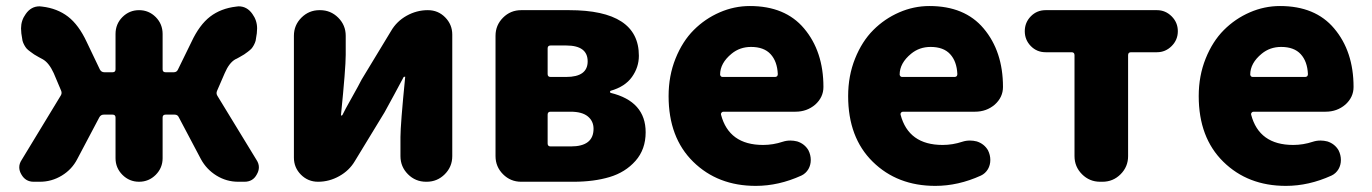

<svg xmlns="http://www.w3.org/2000/svg" viewBox="-20 -603 4553 637"><path d="M700.2 -301.8Q696.3 -293 701.2 -285.2L831.1 -72.3Q838.9 -60.5 838.9 -47.9Q838.9 -36.1 832 -24.4Q819.3 0 791 0H770.5Q731.4 0 698.2 -20.5Q665 -41 646.5 -75.2L573.2 -213.9Q569.3 -222.7 559.6 -222.7H529.3Q519.5 -222.7 519.5 -212.9V-78.1Q519.5 -45.9 496.6 -22.9Q473.6 0 441.4 0Q409.2 0 386.2 -22.9Q363.3 -45.9 363.3 -78.1V-212.9Q363.3 -222.7 353.5 -222.7H324.2Q314.5 -222.7 309.6 -213.9L236.3 -75.2Q218.8 -41 185.1 -20.5Q151.4 0 112.3 0H91.8Q64.5 0 50.8 -24.4Q43.9 -36.1 43.9 -47.9Q43.9 -60.5 51.8 -72.3L181.6 -286.1Q186.5 -293.9 182.6 -302.7L158.2 -360.4Q142.6 -394.5 122.1 -406.2Q120.1 -407.2 108.4 -413.6Q96.7 -419.9 93.3 -422.4Q89.8 -424.8 81.1 -431.2Q72.3 -437.5 68.4 -441.9Q64.5 -446.3 60.5 -453.6Q56.6 -460.9 54.7 -467.8L50.8 -492.2Q49.8 -501 49.8 -508.8Q49.8 -535.2 65.4 -556.6Q83 -582 111.3 -582Q115.2 -582 120.1 -581.1Q169.9 -575.2 205.6 -547.9Q241.2 -520.5 267.6 -463.9L311.5 -372.1Q316.4 -363.3 326.2 -363.3H353.5Q363.3 -363.3 363.3 -373V-490.2Q363.3 -523.4 386.2 -546.4Q409.2 -569.3 441.4 -569.3Q473.6 -569.3 496.6 -546.4Q519.5 -523.4 519.5 -490.2V-373Q519.5 -363.3 529.3 -363.3H556.6Q566.4 -363.3 570.3 -372.1L615.2 -463.9Q641.6 -520.5 677.2 -547.9Q712.9 -575.2 763.7 -581.1Q767.6 -582 771.5 -582Q799.8 -582 817.4 -556.6Q833 -535.2 833 -508.8Q833 -501 832 -492.2L828.1 -467.8Q826.2 -460.9 822.3 -453.6Q818.4 -446.3 814.5 -441.9Q810.5 -437.5 802.2 -431.2Q793.9 -424.8 790 -422.4Q786.1 -419.9 774.9 -413.6Q763.7 -407.2 760.7 -406.2Q740.2 -394.5 725.6 -360.4Z M1035.2 0Q1002 0 978.5 -23.4Q955.1 -46.9 955.1 -80.1V-484.4Q955.1 -519.5 980 -544.4Q1004.9 -569.3 1040 -569.3H1042Q1077.1 -569.3 1102.1 -544.4Q1127 -519.5 1127 -484.4V-420.9Q1127 -377 1111.3 -221.7Q1110.4 -219.7 1112.8 -219.7Q1115.2 -219.7 1116.2 -221.7Q1123 -236.3 1147 -278.8Q1170.9 -321.3 1179.7 -338.9L1277.3 -500Q1295.9 -532.2 1329.1 -550.8Q1362.3 -569.3 1399.4 -569.3Q1433.6 -569.3 1457 -545.4Q1480.5 -521.5 1480.5 -488.3V-85Q1480.5 -49.8 1455.6 -24.9Q1430.7 0 1395.5 0H1393.6Q1358.4 0 1333.5 -24.9Q1308.6 -49.8 1308.6 -85V-148.4Q1308.6 -189.5 1324.2 -346.7Q1325.2 -348.6 1323.2 -348.6Q1321.3 -348.6 1319.3 -347.7Q1310.5 -331.1 1287.6 -288.6Q1264.6 -246.1 1255.9 -230.5L1157.2 -68.4Q1138.7 -37.1 1105.5 -18.6Q1072.3 0 1035.2 0Z M1709 0Q1673.8 0 1648.9 -24.9Q1624 -49.8 1624 -85V-484.4Q1624 -519.5 1648.9 -544.4Q1673.8 -569.3 1709 -569.3H1868.2Q2099.6 -569.3 2099.6 -418Q2099.6 -379.9 2076.7 -347.7Q2053.7 -315.4 2005.9 -301.8Q2003.9 -300.8 2003.9 -298.3Q2003.9 -295.9 2005.9 -294.9Q2122.1 -266.6 2122.1 -164.1Q2122.1 -107.4 2088.4 -69.3Q2054.7 -31.2 2002.4 -15.6Q1950.2 0 1882.8 0ZM1796.9 -357.4Q1796.9 -347.7 1806.6 -347.7H1858.4Q1929.7 -347.7 1929.7 -399.4Q1929.7 -452.1 1858.4 -452.1H1806.6Q1796.9 -452.1 1796.9 -442.4ZM1796.9 -127Q1796.9 -117.2 1806.6 -117.2H1874Q1949.2 -117.2 1949.2 -175.8Q1949.2 -201.2 1930.2 -216.8Q1911.1 -232.4 1873 -232.4H1806.6Q1796.9 -232.4 1796.9 -222.7Z M2487.3 13.7Q2361.3 13.7 2279.8 -66.4Q2198.2 -146.5 2198.2 -284.2Q2198.2 -351.6 2221.2 -408.7Q2244.1 -465.8 2281.7 -503.4Q2319.3 -541 2367.7 -562Q2416 -583 2467.8 -583Q2585 -583 2647.5 -508.8Q2711.9 -432.6 2711.9 -314.5Q2711.9 -280.3 2684.6 -255.9Q2657.2 -232.4 2619.1 -232.4H2379.9Q2376 -232.4 2373.5 -229Q2371.1 -225.6 2372.1 -222.7Q2398.4 -122.1 2511.7 -122.1Q2544.9 -122.1 2577.1 -132.8Q2588.9 -136.7 2602.5 -136.7Q2613.3 -136.7 2625 -133.8Q2649.4 -126 2662.1 -104.5Q2669.9 -88.9 2669.9 -72.3Q2669.9 -55.7 2662.1 -42Q2653.3 -27.3 2638.7 -20.5Q2563.5 13.7 2487.3 13.7ZM2369.1 -355.5Q2369.1 -353.5 2371.1 -350.6Q2373 -347.7 2377 -347.7H2551.8Q2555.7 -347.7 2558.6 -350.6Q2560.5 -353.5 2560.5 -357.4Q2560.5 -357.4 2560.5 -357.4Q2558.6 -399.4 2536.6 -423.3Q2514.6 -447.3 2471.7 -447.3Q2434.6 -447.3 2407.2 -424.8Q2369.1 -393.6 2369.1 -355.5Z M3083 13.7Q2957 13.7 2875.5 -66.4Q2793.9 -146.5 2793.9 -284.2Q2793.9 -351.6 2816.9 -408.7Q2839.8 -465.8 2877.4 -503.4Q2915 -541 2963.4 -562Q3011.7 -583 3063.5 -583Q3180.7 -583 3243.2 -508.8Q3307.6 -432.6 3307.6 -314.5Q3307.6 -280.3 3280.3 -255.9Q3252.9 -232.4 3214.8 -232.4H2975.6Q2971.7 -232.4 2969.2 -229Q2966.8 -225.6 2967.8 -222.7Q2994.1 -122.1 3107.4 -122.1Q3140.6 -122.1 3172.9 -132.8Q3184.6 -136.7 3198.2 -136.7Q3209 -136.7 3220.7 -133.8Q3245.1 -126 3257.8 -104.5Q3265.6 -88.9 3265.6 -72.3Q3265.6 -55.7 3257.8 -42Q3249 -27.3 3234.4 -20.5Q3159.2 13.7 3083 13.7ZM2964.8 -355.5Q2964.8 -353.5 2966.8 -350.6Q2968.8 -347.7 2972.7 -347.7H3147.5Q3151.4 -347.7 3154.3 -350.6Q3156.2 -353.5 3156.2 -357.4Q3156.2 -357.4 3156.2 -357.4Q3154.3 -399.4 3132.3 -423.3Q3110.4 -447.3 3067.4 -447.3Q3030.3 -447.3 3002.9 -424.8Q2964.8 -393.6 2964.8 -355.5Z M3629.9 0Q3594.7 0 3569.8 -24.9Q3544.9 -49.8 3544.9 -85V-419.9Q3544.9 -429.7 3535.2 -429.7H3449.2Q3419.9 -429.7 3399.9 -450.2Q3379.9 -470.7 3379.9 -499.5Q3379.9 -528.3 3399.9 -548.8Q3419.9 -569.3 3449.2 -569.3H3818.4Q3846.7 -569.3 3867.2 -548.8Q3887.7 -528.3 3887.7 -499.5Q3887.7 -470.7 3867.2 -450.2Q3846.7 -429.7 3818.4 -429.7H3732.4Q3722.7 -429.7 3722.7 -419.9V-85Q3722.7 -49.8 3697.8 -24.9Q3672.9 0 3637.7 0Z M4246.1 13.7Q4120.1 13.7 4038.6 -66.4Q3957 -146.5 3957 -284.2Q3957 -351.6 3980 -408.7Q4002.9 -465.8 4040.5 -503.4Q4078.1 -541 4126.5 -562Q4174.8 -583 4226.6 -583Q4343.8 -583 4406.2 -508.8Q4470.7 -432.6 4470.7 -314.5Q4470.7 -280.3 4443.4 -255.9Q4416 -232.4 4377.9 -232.4H4138.7Q4134.8 -232.4 4132.3 -229Q4129.9 -225.6 4130.9 -222.7Q4157.2 -122.1 4270.5 -122.1Q4303.7 -122.1 4335.9 -132.8Q4347.7 -136.7 4361.3 -136.7Q4372.1 -136.7 4383.8 -133.8Q4408.2 -126 4420.9 -104.5Q4428.7 -88.9 4428.7 -72.3Q4428.7 -55.7 4420.9 -42Q4412.1 -27.3 4397.5 -20.5Q4322.3 13.7 4246.1 13.7ZM4127.9 -355.5Q4127.9 -353.5 4129.9 -350.6Q4131.8 -347.7 4135.7 -347.7H4310.5Q4314.5 -347.7 4317.4 -350.6Q4319.3 -353.5 4319.3 -357.4Q4319.3 -357.4 4319.3 -357.4Q4317.4 -399.4 4295.4 -423.3Q4273.4 -447.3 4230.5 -447.3Q4193.4 -447.3 4166 -424.8Q4127.9 -393.6 4127.9 -355.5Z"/></svg>

Font: Gen Jyuu GothicX Heavy
Style: Bold
Weight: 900
Designer: [Source Han Sans]
Ryoko NISHIZUKA  (kana & ideographs); Paul D. Hunt (Latin, Greek & Cyrillic); Wenlong ZHANG  (bopomofo
Version: Version 1.002.20150607